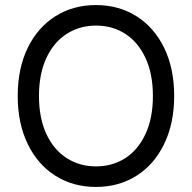

<svg xmlns="http://www.w3.org/2000/svg" viewBox="-20 -737 767 767"><path d="M635.7 -161.6C662.4 -216.6 675.8 -280.6 675.8 -353.5C675.8 -427.1 662.4 -491.2 635.7 -545.9C609 -600.6 572.1 -642.7 524.9 -672.4C477.7 -702 423.8 -716.8 363.3 -716.8C302.7 -716.8 248.9 -702 201.7 -672.4C154.5 -642.7 117.5 -600.6 90.8 -545.9C64.1 -491.2 50.8 -427.1 50.8 -353.5C50.8 -280.6 64.1 -216.6 90.8 -161.6C117.5 -106.6 154.5 -64.3 201.7 -34.7C248.9 -5 302.7 9.8 363.3 9.8C423.8 9.8 477.7 -5 524.9 -34.7C572.1 -64.3 609 -106.6 635.7 -161.6ZM561 -505.9C580.9 -463.5 590.8 -412.8 590.8 -353.5C590.8 -294.3 580.9 -243.5 561 -201.2C541.2 -158.9 514.2 -126.8 480 -105C445.8 -83.2 406.9 -72.3 363.3 -72.3C320.3 -72.3 281.6 -83.2 247.1 -105C212.6 -126.8 185.4 -158.9 165.5 -201.2C145.7 -243.5 135.7 -294.3 135.7 -353.5C135.7 -412.8 145.7 -463.5 165.5 -505.9C185.4 -548.2 212.6 -580.2 247.1 -602.1C281.6 -623.9 320.3 -634.8 363.3 -634.8C406.9 -634.8 445.8 -623.9 480 -602.1C514.2 -580.2 541.2 -548.2 561 -505.9Z"/></svg>

Font: Pretendard Variable
Style: Regular
Weight: 400
Designer: Base glyphs from Inter by Rasmus Andersson; Hangeul glyphs from Noto Sans CJK(Source Han Sans) by Jang Soo-young and Kan
Foundry: Kil Hyung-jin
Version: Version 1.309;Glyphs 3.2 (3225)